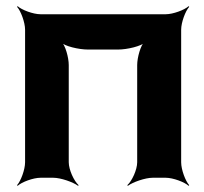

<svg xmlns="http://www.w3.org/2000/svg" viewBox="-20 -574 658 620"><path d="M565 -50V-478C565 -502 579 -539 591 -552L589 -554C576 -542 539 -528 515 -528H111C87 -528 50 -542 37 -554L35 -552C47 -539 61 -502 61 -478V-50C61 -26 47 11 35 24L37 26C50 14 87 0 111 0H152C176 0 216 14 232 26L234 24C219 11 202 -26 202 -50V-364C202 -388 191 -428 178 -440L176 -438C188 -425 234 -414 264 -414H361C391 -414 437 -425 449 -438L447 -440C434 -428 423 -388 423 -364V-50C423 -26 406 11 391 24L393 26C409 14 449 0 473 0H515C539 0 576 14 589 26L591 24C579 11 565 -26 565 -50Z"/></svg>

Font: Asimov
Style: EdgeWide
Weight: 500
Designer: Google
Version: Version 2.000980: 2014